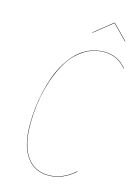

<svg xmlns="http://www.w3.org/2000/svg" viewBox="-128 -921 726 1001"><g transform="rotate(15 235.5 -420.5)"><path d="M265.1 -770 263.2 -771 361.8 -850.1H363.8L441.9 -771L439.9 -770L362.8 -848.1ZM351.1 -689.9Q424.8 -689.9 471.2 -632.8L470.2 -630.9Q423.8 -688 351.1 -688Q292.5 -688 244.6 -657.7Q196.8 -627.4 166 -579.6Q135.3 -531.7 114 -469.2Q92.8 -406.7 84 -345Q75.2 -283.2 75.2 -223.1Q75.2 -112.3 116.9 -52.7Q158.7 6.8 234.9 6.8Q309.1 6.8 376 -51.8L377 -49.8Q310.1 8.8 234.9 8.8Q157.7 8.8 115.5 -51.3Q73.2 -111.3 73.2 -223.1Q73.2 -265.6 77.9 -309.8Q82.5 -354 92.8 -400.1Q103 -446.3 118.2 -488Q133.3 -529.8 156 -566.9Q178.7 -604 206.5 -631.1Q234.4 -658.2 271.5 -674.1Q308.6 -689.9 351.1 -689.9Z"/></g></svg>

Font: Fira Sans Compressed Two
Style: Italic
Weight: 100
Width: 3
Italic angle: -8°
Designer: Carrois Corporate & Edenspiekermann AG
Foundry: Carrois Corporate GbR & Edenspiekermann AG
Version: Version 4.203;PS 004.203;hotconv 1.0.88;makeotf.lib2.5.64775